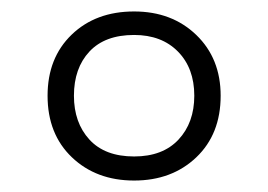

<svg xmlns="http://www.w3.org/2000/svg" viewBox="-20 -744 468 335"><path d="M214 -429Q148 -429 105.5 -469.5Q63 -510 63 -577Q63 -643 105 -683.5Q147 -724 214 -724Q280 -724 322.5 -683Q365 -642 365 -577Q365 -510 322.5 -469.5Q280 -429 214 -429ZM214 -471Q264 -471 291.5 -500.5Q319 -530 319 -577Q319 -625 290.5 -654Q262 -683 214 -683Q163 -683 136 -654Q109 -625 109 -577Q109 -530 136 -500.5Q163 -471 214 -471Z"/></svg>

Font: Noto Sans Arabic UI Lt
Style: Regular
Weight: 300
Designer: Monotype Design Team, Nadine Chahine and Nizar Qandah
Foundry: Monotype Imaging Inc.
Version: Version 2.010; ttfautohint (v1.8.4.7-5d5b)